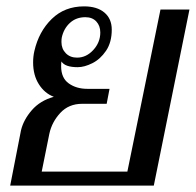

<svg xmlns="http://www.w3.org/2000/svg" viewBox="-20 -583 615 603"><path d="M46 -174Q54 -207 80 -237Q106 -267 149 -279Q120 -290 102 -318.5Q84 -347 84 -387Q84 -406 88 -423Q102 -484 142.5 -523.5Q183 -563 244 -563Q285 -563 308 -543.5Q331 -524 331 -490Q331 -450 313 -423.5Q295 -397 270 -384.5Q245 -372 224 -372Q184 -372 173 -390Q172 -385 172 -375Q172 -338 196 -321Q220 -304 254 -304H324L315 -257H238Q196 -257 169.5 -228.5Q143 -200 135 -163L111 -44H380L484 -553H575L463 0H12ZM295 -481Q295 -502 282.5 -515.5Q270 -529 248 -529Q219 -529 199.5 -511Q180 -493 174 -465Q173 -460 173 -451Q173 -430 186.5 -416Q200 -402 222 -402Q251 -402 273 -426Q295 -450 295 -481Z"/></svg>

Font: Taviraj
Style: Italic
Weight: 400
Italic angle: -12°
Designer: Katatrad Team
Foundry: CadsonDemak
Version: Version 1.001